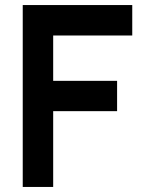

<svg xmlns="http://www.w3.org/2000/svg" viewBox="-20 -740 564 760"><path d="M190.5 -300H443.5V-420H190.5V-599.5H503.5V-720H70V0H190.5Z"/></svg>

Font: Eudonet
Style: Bold
Weight: 700
Designer: Mikhail Sharanda
Foundry: Mikhail Sharanda
Version: Version 4.503;Glyphs 3.1.2 (3151)